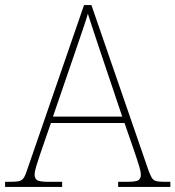

<svg xmlns="http://www.w3.org/2000/svg" viewBox="-24 -734 689 754"><path d="M-4 0V-20H18Q41 -20 52 -23Q63 -26 69.5 -36Q76 -46 83 -68L306 -714H335L558 -68Q566 -46 572 -36Q578 -26 589 -23Q600 -20 623 -20H645V0H440V-20H474Q512 -20 520.5 -27Q529 -34 529 -48Q529 -60 523 -80Q517 -100 510.5 -119Q504 -138 501 -147L465 -251H176L140 -147Q137 -138 130.5 -119Q124 -100 118 -80Q112 -60 112 -48Q112 -34 121 -27Q130 -20 167 -20H220V0ZM184 -276H456L379 -505Q370 -532 359 -564.5Q348 -597 338 -628Q328 -659 321 -680Q317 -665 306.5 -634Q296 -603 285 -570.5Q274 -538 266 -515Z"/></svg>

Font: Noto Serif Khmer Thin
Style: Regular
Weight: 250
Version: Version 2.003